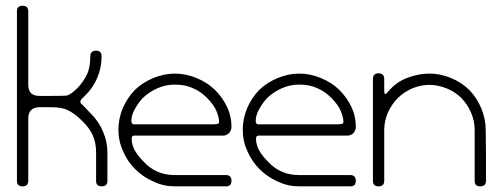

<svg xmlns="http://www.w3.org/2000/svg" viewBox="-20 -660 1780 680"><path d="M360.4 -19.5Q360.4 0 339.8 0Q320.3 0 320.3 -19.5Q320.3 -59.6 320.3 -70.3Q320.3 -80.1 320.3 -120.1Q320.3 -155.3 308.6 -180.7Q296.9 -207 270.5 -232.4Q242.2 -259.8 220.7 -269.5Q200.2 -280.3 160.2 -280.3Q150.4 -280.3 139.6 -280.3Q129.9 -280.3 120.1 -280.3Q99.6 -280.3 89.8 -269.5Q80.1 -259.8 80.1 -240.2Q80.1 -219.7 80.1 -139.6Q80.1 -59.6 80.1 -19.5Q80.1 0 59.6 0Q40 0 40 -19.5Q40 -59.6 40 -320.3Q40 -580.1 40 -620.1Q40 -639.6 59.6 -639.6Q80.1 -639.6 80.1 -620.1Q80.1 -580.1 80.1 -480.5Q80.1 -379.9 80.1 -360.4Q80.1 -339.8 89.8 -330.1Q99.6 -320.3 120.1 -320.3Q129.9 -320.3 139.6 -320.3Q150.4 -320.3 160.2 -320.3Q200.2 -320.3 213.9 -321.3Q227.5 -322.3 252.9 -346.7Q274.4 -369.1 287.1 -394.5Q299.8 -419.9 299.8 -460Q299.8 -480.5 320.3 -480.5Q339.8 -480.5 339.8 -460Q339.8 -419.9 324.2 -383.8Q309.6 -348.6 280.3 -320.3Q276.4 -316.4 274.4 -314.5Q272.5 -312.5 268.6 -308.6Q264.6 -304.7 264.6 -299.8Q264.6 -294.9 268.6 -292Q276.4 -284.2 278.3 -282.2Q280.3 -280.3 299.8 -259.8Q329.1 -231.4 344.7 -194.3Q360.4 -158.2 360.4 -120.1Q360.4 -82 360.4 -71.3Q360.4 -59.6 360.4 -19.5Z M458 -341.8Q485.4 -368.2 523.4 -383.8Q561.5 -399.4 599.6 -399.4Q637.7 -399.4 675.8 -383.8Q713.9 -368.2 741.2 -341.8Q768.6 -314.5 784.2 -281.2Q799.8 -249 799.8 -210.9Q799.8 -198.2 791 -188.5Q782.2 -179.7 769.5 -179.7Q719.7 -179.7 669.9 -179.7Q620.1 -179.7 599.6 -179.7Q580.1 -179.7 549.8 -179.7Q519.5 -179.7 476.6 -179.7Q463.9 -179.7 455.1 -179.7Q446.3 -179.7 446.3 -168.9Q446.3 -148.4 457 -127.9Q468.8 -107.4 488.3 -87.9Q510.7 -63.5 538.1 -51.8Q564.5 -40 599.6 -40Q633.8 -40 697.3 -40Q759.8 -40 780.3 -40Q799.8 -40 799.8 -19.5Q799.8 0 780.3 0Q759.8 0 700.2 0Q639.6 0 599.6 0Q559.6 0 524.4 -16.6Q488.3 -32.2 460 -59.6Q431.6 -87.9 416 -124Q399.4 -160.2 399.4 -200.2Q399.4 -240.2 415 -277.3Q430.7 -313.5 458 -341.8ZM599.6 -219.7Q620.1 -219.7 669.9 -219.7Q719.7 -219.7 736.3 -219.7Q740.2 -219.7 748 -220.7Q755.9 -221.7 755.9 -228.5Q755.9 -243.2 747.1 -265.6Q737.3 -289.1 712.9 -313.5Q688.5 -337.9 661.1 -348.6Q634.8 -360.4 599.6 -360.4Q565.4 -360.4 536.1 -346.7Q507.8 -334 486.3 -313.5Q469.7 -295.9 458 -274.4Q445.3 -252 445.3 -232.4Q445.3 -219.7 454.1 -219.7Q463.9 -219.7 476.6 -219.7Q519.5 -219.7 549.8 -219.7Q580.1 -219.7 599.6 -219.7Z M898.4 -341.8Q925.8 -368.2 963.9 -383.8Q1002 -399.4 1040 -399.4Q1078.1 -399.4 1116.2 -383.8Q1154.3 -368.2 1181.6 -341.8Q1209 -314.5 1224.6 -281.2Q1240.2 -249 1240.2 -210.9Q1240.2 -198.2 1231.4 -188.5Q1222.7 -179.7 1210 -179.7Q1160.2 -179.7 1110.4 -179.7Q1060.5 -179.7 1040 -179.7Q1020.5 -179.7 990.2 -179.7Q960 -179.7 917 -179.7Q904.3 -179.7 895.5 -179.7Q886.7 -179.7 886.7 -168.9Q886.7 -148.4 897.5 -127.9Q909.2 -107.4 928.7 -87.9Q951.2 -63.5 978.5 -51.8Q1004.9 -40 1040 -40Q1074.2 -40 1137.7 -40Q1200.2 -40 1220.7 -40Q1240.2 -40 1240.2 -19.5Q1240.2 0 1220.7 0Q1200.2 0 1140.6 0Q1080.1 0 1040 0Q1000 0 964.8 -16.6Q928.7 -32.2 900.4 -59.6Q872.1 -87.9 856.4 -124Q839.8 -160.2 839.8 -200.2Q839.8 -240.2 855.5 -277.3Q871.1 -313.5 898.4 -341.8ZM1040 -219.7Q1060.5 -219.7 1110.4 -219.7Q1160.2 -219.7 1176.8 -219.7Q1180.7 -219.7 1188.5 -220.7Q1196.3 -221.7 1196.3 -228.5Q1196.3 -243.2 1187.5 -265.6Q1177.7 -289.1 1153.3 -313.5Q1128.9 -337.9 1101.6 -348.6Q1075.2 -360.4 1040 -360.4Q1005.9 -360.4 976.6 -346.7Q948.2 -334 926.8 -313.5Q910.2 -295.9 898.4 -274.4Q885.7 -252 885.7 -232.4Q885.7 -219.7 894.5 -219.7Q904.3 -219.7 917 -219.7Q960 -219.7 990.2 -219.7Q1020.5 -219.7 1040 -219.7Z M1701.2 -19.5Q1701.2 0 1680.7 0Q1661.1 0 1661.1 -19.5Q1661.1 -59.6 1661.1 -110.4Q1661.1 -160.2 1661.1 -200.2Q1661.1 -231.4 1648.4 -260.7Q1635.7 -291 1613.3 -313.5Q1592.8 -334 1562.5 -346.7Q1531.2 -359.4 1501 -359.4Q1469.7 -359.4 1439.5 -346.7Q1410.2 -334 1388.7 -312.5Q1367.2 -291 1353.5 -260.7Q1340.8 -230.5 1340.8 -200.2Q1340.8 -160.2 1340.8 -110.4Q1340.8 -59.6 1340.8 -19.5Q1340.8 0 1320.3 0Q1300.8 0 1300.8 -19.5Q1300.8 -59.6 1300.8 -110.4Q1300.8 -162.1 1300.8 -200.2Q1300.8 -221.7 1300.8 -291Q1300.8 -360.4 1300.8 -379.9Q1300.8 -400.4 1320.3 -400.4Q1340.8 -400.4 1340.8 -379.9Q1340.8 -360.4 1340.8 -355.5Q1340.8 -350.6 1340.8 -339.8Q1340.8 -320.3 1349.6 -330.1Q1358.4 -339.8 1359.4 -340.8Q1384.8 -370.1 1423.8 -384.8Q1462.9 -399.4 1501 -399.4Q1539.1 -399.4 1577.1 -383.8Q1615.2 -368.2 1642.6 -340.8Q1668.9 -313.5 1684.6 -276.4Q1700.2 -238.3 1700.2 -200.2Q1700.2 -162.1 1701.2 -110.4Q1701.2 -59.6 1701.2 -19.5Z"/></svg>

Font: Demofont
Style: Regular
Weight: 400
Version: Version 1.0